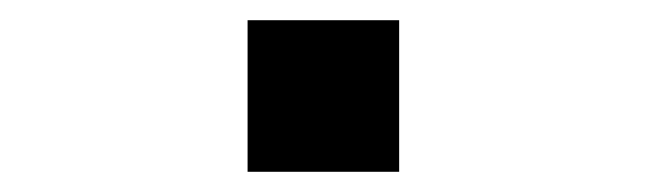

<svg xmlns="http://www.w3.org/2000/svg" viewBox="-20 -445 640 190"><path d="M225 -425H375V-275H225Z"/></svg>

Font: Sligoil Micro
Style: Regular
Weight: 400
Designer: Ariel Martín Pérez
Foundry: Igor Stepanchenko
Version: Version 1.001